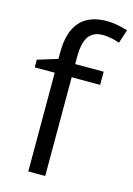

<svg xmlns="http://www.w3.org/2000/svg" viewBox="-117 -826 616 887"><g transform="rotate(15 191.0 -382.5)"><path d="M327.1 -472.2H190.9V0H109.9V-472.2H14.2V-508.8L109.9 -538.1V-567.9Q109.9 -765.1 282.2 -765.1Q324.7 -765.1 381.8 -748L360.8 -683.1Q314 -698.2 280.8 -698.2Q234.9 -698.2 212.9 -667.7Q190.9 -637.2 190.9 -569.8V-535.2H327.1Z"/></g></svg>

Font: f06900794
Style: Regular
Weight: 400
Foundry: Ascender Corporation
Version: Version 1.10